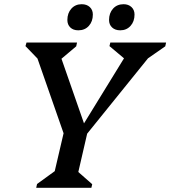

<svg xmlns="http://www.w3.org/2000/svg" viewBox="-20 -892 809 912"><path d="M152 0 156 -18 240 -79 282 -259 158 -614 101 -673 106 -690H346L342 -672L272 -613L379 -306L569 -615L500 -673L504 -690H769L765 -672L683 -615L394 -257L352 -75L418 -17L414 0ZM352 -748Q328 -748 314 -761.5Q300 -775 300 -797Q300 -830 319 -851Q338 -872 368 -872Q392 -872 406.5 -858.5Q421 -845 421 -823Q421 -790 402 -769Q383 -748 352 -748ZM551 -748Q527 -748 512.5 -761.5Q498 -775 498 -797Q498 -830 517 -851Q536 -872 567 -872Q590 -872 604.5 -858.5Q619 -845 619 -823Q619 -790 600 -769Q581 -748 551 -748Z"/></svg>

Font: Platypi
Style: Italic
Weight: 400
Italic angle: -13°
Designer: David Sargent
Foundry: Bolt Cutter Type
Version: Version 1.200; ttfautohint (v1.8.4.7-5d5b)